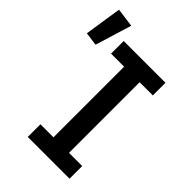

<svg xmlns="http://www.w3.org/2000/svg" viewBox="-253 -891 988 988"><g transform="rotate(45 241.0 -397.5)"><path d="M446 0H142V-92H237V-606H142V-698H446V-606H350V-92H446ZM114 -781 53 -582 -20 -592 11 -795Z"/></g></svg>

Font: IBM Plex Sans Medm
Style: Regular
Weight: 500
Designer: Mike Abbink, Paul van der Laan, Pieter van Rosmalen
Foundry: Bold Monday
Version: Version 3.005